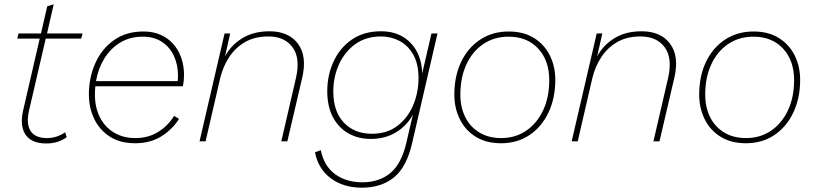

<svg xmlns="http://www.w3.org/2000/svg" viewBox="-20 -655 3778 890"><path d="M194 10Q127 10 99 -30Q71 -70 87 -142L164 -476H60L66 -500H170L199 -626L229 -635L198 -500H363L356 -476H192L114 -140Q101 -80 122 -47.5Q143 -15 198 -15Q244 -15 282 -42L289 -19Q250 10 194 10Z M606 9Q537 9 489.5 -21.5Q442 -52 417 -103.5Q392 -155 392 -217Q392 -295 421.5 -361.5Q451 -428 507.5 -468.5Q564 -509 645 -509Q703 -509 745.5 -482.5Q788 -456 810.5 -410Q833 -364 833 -307Q833 -282 828 -255H422Q420 -236 420 -216Q420 -158 442.5 -112.5Q465 -67 507.5 -41Q550 -15 608 -15Q668 -15 714 -44Q760 -73 787 -118L810 -104Q779 -55 728 -23Q677 9 606 9ZM642 -485Q582 -485 537 -457.5Q492 -430 463.5 -383.5Q435 -337 425 -279H804Q805 -294 805 -305Q805 -355 786 -396Q767 -437 730.5 -461Q694 -485 642 -485Z M905 0 1021 -500H1047L1023 -393Q1050 -445 1102.5 -477.5Q1155 -510 1229 -510Q1318 -510 1361 -452.5Q1404 -395 1381 -295L1312 0H1284L1352 -294Q1373 -386 1336 -436Q1299 -486 1224 -486Q1161 -486 1116 -460Q1071 -434 1042.5 -390.5Q1014 -347 1001 -294L933 0Z M1657 215Q1572 215 1513.5 171.5Q1455 128 1440 51L1467 41Q1482 115 1533.5 152.5Q1585 190 1660 190Q1737 190 1789 147.5Q1841 105 1864 5L1894 -124Q1868 -74 1817 -42.5Q1766 -11 1699 -11Q1640 -11 1594.5 -37Q1549 -63 1523 -112.5Q1497 -162 1497 -232Q1497 -307 1526.5 -370.5Q1556 -434 1611.5 -472Q1667 -510 1746 -510Q1805 -510 1847.5 -484.5Q1890 -459 1913 -414.5Q1936 -370 1937 -314L1980 -500H2008L1890 10Q1865 119 1806.5 167Q1748 215 1657 215ZM1704 -35Q1774 -35 1822 -71.5Q1870 -108 1895 -167Q1920 -226 1920 -293Q1920 -359 1895.5 -402Q1871 -445 1831.5 -465.5Q1792 -486 1746 -486Q1676 -486 1626.5 -450Q1577 -414 1551 -356Q1525 -298 1525 -231Q1525 -138 1574 -86.5Q1623 -35 1704 -35Z M2303 9Q2233 9 2184.5 -21.5Q2136 -52 2111 -103.5Q2086 -155 2086 -216Q2086 -302 2117.5 -368Q2149 -434 2206 -471.5Q2263 -509 2338 -509Q2408 -509 2456 -478.5Q2504 -448 2529 -397.5Q2554 -347 2554 -285Q2554 -200 2522.5 -133.5Q2491 -67 2434.5 -29Q2378 9 2303 9ZM2303 -15Q2369 -15 2419 -49Q2469 -83 2497.5 -143.5Q2526 -204 2526 -284Q2526 -374 2475 -429.5Q2424 -485 2337 -485Q2271 -485 2220.5 -451Q2170 -417 2142 -356.5Q2114 -296 2114 -217Q2114 -157 2137 -111.5Q2160 -66 2202.5 -40.5Q2245 -15 2303 -15Z M2630 0 2746 -500H2772L2748 -393Q2775 -445 2827.5 -477.5Q2880 -510 2954 -510Q3043 -510 3086 -452.5Q3129 -395 3106 -295L3037 0H3009L3077 -294Q3098 -386 3061 -436Q3024 -486 2949 -486Q2886 -486 2841 -460Q2796 -434 2767.5 -390.5Q2739 -347 2726 -294L2658 0Z M3438 9Q3368 9 3319.5 -21.5Q3271 -52 3246 -103.5Q3221 -155 3221 -216Q3221 -302 3252.5 -368Q3284 -434 3341 -471.5Q3398 -509 3473 -509Q3543 -509 3591 -478.5Q3639 -448 3664 -397.5Q3689 -347 3689 -285Q3689 -200 3657.5 -133.5Q3626 -67 3569.5 -29Q3513 9 3438 9ZM3438 -15Q3504 -15 3554 -49Q3604 -83 3632.5 -143.5Q3661 -204 3661 -284Q3661 -374 3610 -429.5Q3559 -485 3472 -485Q3406 -485 3355.5 -451Q3305 -417 3277 -356.5Q3249 -296 3249 -217Q3249 -157 3272 -111.5Q3295 -66 3337.5 -40.5Q3380 -15 3438 -15Z"/></svg>

Font: Work Sans ExtraLight
Style: Italic
Weight: 200
Italic angle: -13°
Designer: Wei Huang
Foundry: Wei Huang
Version: Version 2.012; ttfautohint (v1.8.3)